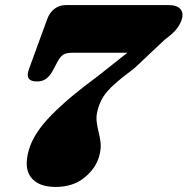

<svg xmlns="http://www.w3.org/2000/svg" viewBox="-20 -720 741 759"><path d="M372 -102Q358.5 -54 313.2 -17.5Q268 19 200.5 19Q132 19 102.8 -18.5Q73.5 -56 94 -127Q112.5 -193 182.8 -264.5Q253 -336 366 -418.5L483.5 -511.5H266.5Q242 -511.5 230.2 -504Q218.5 -496.5 208.5 -478L186.5 -437Q176.5 -419 161.5 -408.2Q146.5 -397.5 125.5 -398Q76.5 -398 94.5 -447L167 -645.5Q176 -670 195.2 -685Q214.5 -700 241 -700H646Q679.5 -700 693 -684.2Q706.5 -668.5 698.5 -643.5Q694.5 -628.5 680.8 -609Q667 -589.5 631 -563L512 -451Q460.5 -412.5 431.5 -386.2Q402.5 -360 388.5 -337.8Q374.5 -315.5 367 -288.5Q359.5 -262.5 362 -240.5Q364.5 -218.5 370 -197.5Q375.5 -176.5 377.8 -153.5Q380 -130.5 372 -102Z"/></svg>

Font: Fraunces 9pt S050 Black
Style: Italic
Weight: 900
Italic angle: -16°
Version: Version 1.000; ttfautohint (v1.8.3)